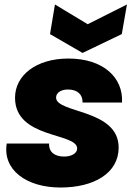

<svg xmlns="http://www.w3.org/2000/svg" viewBox="-20 -829 608 856"><path d="M509 -171C509 -344 230 -323 230 -394C230 -416 253 -430 283 -430C326 -430 349 -407 348 -372H524C530 -482 442 -568 285 -568C141 -568 47 -493 47 -393C47 -209 324 -239 324 -167C324 -145 298 -131 266 -131C224 -131 197 -151 199 -189H10C-9 -72 97 7 250 7C399 7 509 -57 509 -171ZM371 -721 225 -809 203 -677 348 -593 523 -677 546 -809Z"/></svg>

Font: SVN-Poppins ExtraBold
Style: Italic
Weight: 800
Italic angle: -10°
Designer: Ninad Kale (Devanagari), Jonny Pinhorn (Latin)
Foundry: Indian Type Foundry
Version: Version 3.002 2017